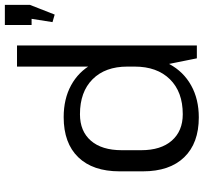

<svg xmlns="http://www.w3.org/2000/svg" viewBox="-44 -786 838 790"><g transform="rotate(-90 375.0 -391.0)"><path d="M287 8Q181 8 123 -52Q65 -112 65 -222V-318Q65 -428 123 -488Q181 -548 288 -548Q363 -548 419 -517.5Q475 -487 506 -431Q537 -375 537 -298V-247Q537 -170 506 -112.5Q475 -55 418.5 -23.5Q362 8 287 8ZM300 -58Q392 -58 444 -111Q496 -164 496 -256V-286Q496 -377 444 -429Q392 -481 300 -481Q230 -481 191 -436Q152 -391 152 -309V-229Q152 -148 191.5 -103Q231 -58 300 -58ZM496 -169V-740H583V0H530ZM750 -790V-687L710 -585L679 -594L705 -759L735 -680H667V-790Z"/></g></svg>

Font: Pathway Extreme
Style: Regular
Weight: 400
Designer: Eduardo Rodriguez Tunni
Foundry: Eduardo Rodriguez Tunni
Version: Version 1.001;gftools[0.9.26]